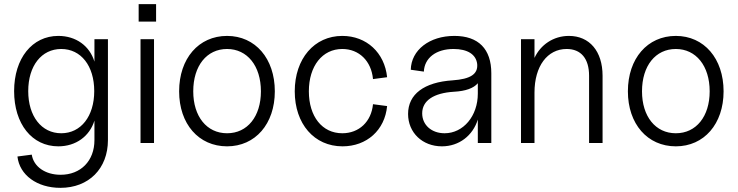

<svg xmlns="http://www.w3.org/2000/svg" viewBox="-20 -689 3554 925"><path d="M271 216C408 216 500 123 500 -14V-500H435V-392C412 -468 346 -516 261 -516C135 -516 48 -408 48 -250C48 -92 134 16 261 16C346 16 412 -33 435 -108V-14C435 86 369 153 272 153C198 153 142 114 133 56L64 65C74 154 158 216 271 216ZM275 -47C180 -47 116 -129 116 -250C116 -372 180 -453 275 -453C370 -453 434 -372 434 -250C434 -129 370 -47 275 -47Z M657 0H722V-500H657ZM648 -585H732V-669H648Z M1074 16C1210 16 1304 -92 1304 -249C1304 -407 1210 -516 1074 -516C937 -516 843 -407 843 -249C843 -92 937 16 1074 16ZM1074 -47C976 -47 911 -128 911 -249C911 -372 976 -453 1074 -453C1171 -453 1237 -372 1237 -249C1237 -128 1172 -47 1074 -47Z M1630 16C1747 16 1834 -62 1845 -178L1777 -187C1769 -103 1710 -47 1629 -47C1532 -47 1468 -128 1468 -249C1468 -371 1533 -453 1629 -453C1710 -453 1769 -395 1777 -308L1845 -317C1833 -435 1746 -516 1629 -516C1494 -516 1400 -406 1400 -249C1400 -92 1494 16 1630 16Z M2109 16C2192 16 2258 -36 2282 -113V0H2347V-336C2347 -453 2285 -516 2169 -516C2049 -516 1961 -448 1959 -353L2022 -344C2025 -410 2081 -453 2165 -453C2232 -453 2274 -427 2279 -380C2283 -332 2247 -308 2161 -302C2023 -293 1946 -235 1946 -140C1946 -50 2015 16 2109 16ZM2122 -47C2059 -47 2014 -87 2014 -143C2014 -204 2069 -241 2167 -247C2223 -250 2262 -264 2282 -288V-238C2282 -130 2212 -47 2122 -47Z M2818 -324V0H2883V-324C2883 -442 2820 -516 2721 -516C2646 -516 2584 -473 2555 -410V-500H2490V0H2555V-243C2555 -370 2617 -453 2710 -453C2779 -453 2818 -407 2818 -324Z M3236 16C3372 16 3466 -92 3466 -249C3466 -407 3372 -516 3236 -516C3099 -516 3005 -407 3005 -249C3005 -92 3099 16 3236 16ZM3236 -47C3138 -47 3073 -128 3073 -249C3073 -372 3138 -453 3236 -453C3333 -453 3399 -372 3399 -249C3399 -128 3334 -47 3236 -47Z"/></svg>

Font: Uncut Sans Book
Style: Regular
Weight: 350
Designer: Kasper Nordkvist
Foundry: UNCUT.wtf
Version: Version 1.304;Glyphs 3.2 (3246)